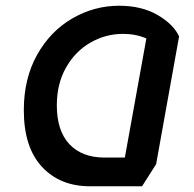

<svg xmlns="http://www.w3.org/2000/svg" viewBox="-20 -624 675 669"><path d="M604 -497 524 -52 475 25H293Q189 25 126 -43Q63 -111 63 -240Q63 -350 109 -432.5Q155 -515 231.5 -559.5Q308 -604 395 -604Q474 -604 529.5 -571.5Q585 -539 604 -497ZM490 -490Q453 -506 409 -506Q348 -506 295 -475.5Q242 -445 210 -388.5Q178 -332 178 -257Q178 -168 222 -121.5Q266 -75 344 -75H415Z"/></svg>

Font: Lemonada
Style: Regular
Weight: 400
Designer: Mohamed Gaber (Arabic) Eduardo Tunni (Latin)
Foundry: Kief Type Foundry
Version: Version 3.006